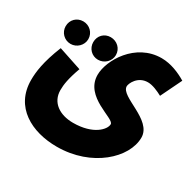

<svg xmlns="http://www.w3.org/2000/svg" viewBox="-156 -673 1104 1079"><g transform="rotate(30 396.0 -133.0)"><path d="M24 -23C24 152 172 230 336 230C563 230 723 79 723 -52C723 -169 507 -193 507 -261C507 -279 534 -340 600 -340C630 -340 666 -324 696 -308L762 -444C719 -470 660 -496 599 -496C430 -496 333 -330 333 -235C333 -91 536 -69 536 -31C536 3 479 68 348 68C261 68 195 24 195 -56C195 -92 201 -133 229 -211L79 -261C32 -144 24 -74 24 -23ZM292 -309C333 -309 367 -342 367 -382C367 -424 333 -455 292 -455C251 -455 220 -424 220 -382C220 -342 251 -309 292 -309ZM114 -309C154 -309 188 -342 188 -382C188 -424 154 -455 114 -455C73 -455 41 -424 41 -382C41 -342 73 -309 114 -309Z"/></g></svg>

Font: Noto Sans Arabic ExtCond Blk
Style: Regular
Weight: 900
Width: 2
Designer: Monotype Design Team, Nadine Chahine, Nizar Qandah and Khaled Hosny
Foundry: Monotype Imaging Inc.
Version: Version 2.012